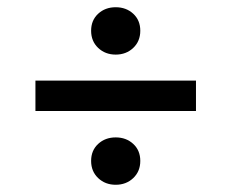

<svg xmlns="http://www.w3.org/2000/svg" viewBox="-20 -595 640 531"><path d="M300 -444Q271 -444 251.5 -462.5Q232 -481 232 -510Q232 -539 251.5 -557Q271 -575 300 -575Q329 -575 348.5 -557Q368 -539 368 -510Q368 -481 348.5 -462.5Q329 -444 300 -444ZM300 -84Q271 -84 251.5 -102.5Q232 -121 232 -150Q232 -179 251.5 -197Q271 -215 300 -215Q329 -215 348.5 -197Q368 -179 368 -150Q368 -121 348.5 -102.5Q329 -84 300 -84ZM78 -288V-372H522V-288Z"/></svg>

Font: Source Code Pro SemiBold
Style: Regular
Weight: 600
Monospace: yes
Designer: Paul D. Hunt, Teo Tuominen
Foundry: Adobe Systems Incorporated
Version: Version 1.018;hotconv 1.0.116;makeotfexe 2.5.65601